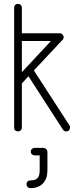

<svg xmlns="http://www.w3.org/2000/svg" viewBox="-20 -679 400 992"><path d="M53 -639Q53 -648 58.5 -653.5Q64 -659 73 -659Q81 -659 87 -653.5Q93 -648 93 -639V-507H289Q301 -507 306 -496Q309 -492 309 -487Q309 -478 302 -472L155 -315L339 -31Q342 -27 342 -20Q342 -12 336.5 -6Q331 0 322 0Q312 0 306 -8L127 -285L93 -248V-20Q93 -11 87 -5.5Q81 0 73 0Q64 0 58.5 -5.5Q53 -11 53 -20ZM93 -467V-306L243 -467ZM137 293Q128 293 122.5 287Q117 281 117 273Q117 264 122.5 258.5Q128 253 137 253Q163 253 174 241Q185 229 185 202V124H159Q151 124 145 118.5Q139 113 139 105Q139 96 145 90.5Q151 85 159 85H200Q225 85 225 109V202Q225 244 202 268.5Q179 293 137 293Z"/></svg>

Font: Libertine Sup Light
Style: Regular
Weight: 300
Designer: Bastien Sozeau
Foundry: NBR — Bastien Sozeau
Version: Version 2.003; ttfautohint (v1.8.4.7-5d5b);gftools[0.9.33]